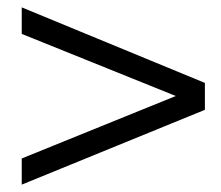

<svg xmlns="http://www.w3.org/2000/svg" viewBox="-20 -508 600 521"><path d="M39 -7 536 -210V-283L39 -488V-416L457 -247.5L39 -78Z"/></svg>

Font: HK Grotesk
Style: Italic
Weight: 400
Italic angle: -16°
Designer: Alfredo Marco Pradil
Foundry: Hanken Design Co.
Version: Version 3.001;FEAKit 1.0